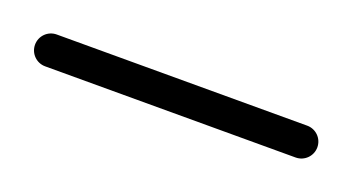

<svg xmlns="http://www.w3.org/2000/svg" viewBox="-38 -85 311 170"><g transform="rotate(20 118.0 0.0)"><path d="M0 -15C-8.3 -15 -15 -8.3 -15 0C-15 8.3 -8.3 15 0 15C78.7 15 157.3 15 236 15C244.3 15 251 8.3 251 0C251 -8.3 244.3 -15 236 -15C157.3 -15 78.7 -15 0 -15Z"/></g></svg>

Font: FRB American Cursive Just Baseline
Style: Italic
Weight: 400
Italic angle: -25°
Version: Version 2.0;Modular Font Editor K font №1